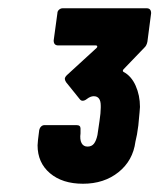

<svg xmlns="http://www.w3.org/2000/svg" viewBox="-20 -847 386 465"><path d="M315 -543Q312 -519 308 -504Q302 -458 267 -430Q232 -402 181 -402Q131 -402 101 -427.5Q71 -453 71 -495L72 -508L75 -532Q76 -537 79.5 -540.5Q83 -544 88 -544H165Q175 -544 175 -536V-524Q173 -509 177.5 -500.5Q182 -492 192 -492Q202 -492 207.5 -499Q213 -506 216 -520Q217 -525 221 -554Q224 -574 224 -586V-591Q224 -614 207 -614Q199 -614 190 -607Q185 -603 180 -603Q176 -603 173 -607L140 -648Q137 -653 137 -656Q137 -660 142 -665L214 -731Q216 -733 215.5 -735Q215 -737 212 -737H121Q110 -737 110 -749L119 -815Q119 -820 123 -823.5Q127 -827 132 -827H335Q346 -827 346 -815L337 -746Q335 -736 329 -731L279 -679Q276 -675 279 -673Q298 -663 308.5 -639.5Q319 -616 319 -588L318 -575Z"/></svg>

Font: Barlow Condensed ExtraBold
Style: Italic
Weight: 800
Width: 3
Italic angle: -7°
Designer: Jeremy Tribby
Foundry: Tribby Type
Version: Version 1.408